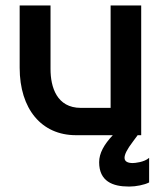

<svg xmlns="http://www.w3.org/2000/svg" viewBox="-20 -495 603 703"><path d="M455 188C477 188 509 182 526 173V83C508 99 474 102 466 102C449 102 436 97 436 83C436 71 444 53 467 23L484 0H497V-475H385V-100H276C188 -100 165 -176 165 -242V-475H52V-247C52 -96 132 0 258 0H393C361 34 343 66 343 99C343 169 393 188 451 188Z"/></svg>

Font: Mint Spirit No2
Style: Bold
Weight: 700
Designer: HARENDAL Hirwen
Foundry: Arkandis Digital Foundry.
Version: Version 1.004;FFEdit